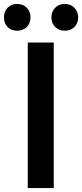

<svg xmlns="http://www.w3.org/2000/svg" viewBox="-47 -955 417 975"><path d="M94 0V-739H226V0ZM40 -799Q10 -799 -8.5 -818Q-27 -837 -27 -867Q-27 -896 -8.5 -915.5Q10 -935 40 -935Q70 -935 89 -915.5Q108 -896 108 -867Q108 -837 89 -818Q70 -799 40 -799ZM282 -799Q252 -799 233 -818Q214 -837 214 -867Q214 -896 233 -915.5Q252 -935 282 -935Q312 -935 331 -915.5Q350 -896 350 -867Q350 -837 331 -818Q312 -799 282 -799Z"/></svg>

Font: Noto Sans HK SemiBold
Style: Regular
Weight: 600
Version: Version 2.004-H2;hotconv 1.0.118;makeotfexe 2.5.65603